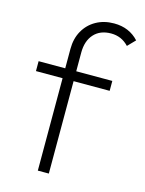

<svg xmlns="http://www.w3.org/2000/svg" viewBox="-109 -777 635 843"><g transform="rotate(15 208.0 -355.5)"><path d="M147 0V-553Q147 -600 167 -635.5Q187 -671 222.5 -691Q258 -711 304 -711Q339 -711 367 -699Q395 -687 416 -664L383 -630Q366 -648 346 -656.5Q326 -665 303 -665Q253 -665 225 -634Q197 -603 197 -550V0ZM26 -420V-465H361V-420Z"/></g></svg>

Font: Outfit Thin ExtraLight
Style: Regular
Weight: 250
Version: Version 1.100;gftools[0.9.27]